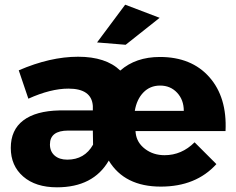

<svg xmlns="http://www.w3.org/2000/svg" viewBox="-20 -790 1005 819"><path d="M514 -770 661 -714 516 -599 394 -609ZM559 -221Q564 -181 599 -154.5Q634 -128 682 -128Q755 -128 810 -183L903 -90Q816 6 666 6Q511 6 444 -105Q378 9 223 9Q132 9 79 -37Q26 -83 26 -159Q26 -236 79.5 -276.5Q133 -317 234 -319H376V-338Q371 -412 272 -412Q196 -412 101 -369L60 -490Q194 -548 313 -548Q432 -548 493 -489Q559 -547 662 -547Q797 -547 873 -461Q949 -375 942 -231H558ZM764 -317Q764 -364 735.5 -394.5Q707 -425 663 -425Q620 -425 591.5 -395.5Q563 -366 555 -317ZM271 -233Q193 -233 193 -174Q193 -144 213 -126.5Q233 -109 267 -109Q341 -109 377 -173L376 -233Z"/></svg>

Font: Montserrat arm
Style: Bold
Weight: 700
Designer: Julieta Ulanovsky
Foundry: Julieta Ulanovsky
Version: Version 6.000;PS 006.000;hotconv 1.0.88;makeotf.lib2.5.64775